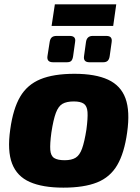

<svg xmlns="http://www.w3.org/2000/svg" viewBox="-20 -850 643 882"><path d="M322 -511Q418 -511 476.5 -484Q535 -457 556.5 -398Q578 -339 564 -241Q551 -147 518.5 -91.5Q486 -36 426 -12Q366 12 271 12Q176 12 117 -14Q58 -40 35.5 -98.5Q13 -157 27 -255Q40 -350 72.5 -405.5Q105 -461 165.5 -486Q226 -511 322 -511ZM319 -384Q286 -384 267 -373Q248 -362 236.5 -331Q225 -300 216 -241Q209 -189 211 -161.5Q213 -134 229 -124Q245 -114 277 -114Q309 -114 327.5 -125.5Q346 -137 357 -167.5Q368 -198 377 -255Q384 -308 382 -335.5Q380 -363 365 -373.5Q350 -384 319 -384ZM300 -685Q330 -685 325 -657L316 -593Q314 -578 308 -571Q302 -564 287 -564H224Q194 -564 198 -592L208 -656Q210 -671 217.5 -678Q225 -685 240 -685ZM468 -685Q483 -685 489 -678Q495 -671 493 -657L484 -593Q482 -578 475 -571Q468 -564 454 -564H391Q362 -564 366 -592L375 -657Q379 -685 406 -685ZM514 -830 500 -731H217L232 -830Z"/></svg>

Font: Exo 2 ExtraBold
Style: Italic
Weight: 800
Italic angle: -8°
Designer: Natanael Gama
Foundry: Natanael Gama
Version: Version 2.010